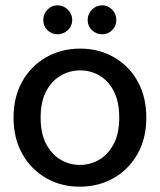

<svg xmlns="http://www.w3.org/2000/svg" viewBox="-20 -691 602 723"><path d="M280 12Q210 12 153.5 -20.5Q97 -53 64 -111.5Q31 -170 31 -248Q31 -326 64 -384.5Q97 -443 154 -475.5Q211 -508 282 -508Q352 -508 409 -475.5Q466 -443 498.5 -384.5Q531 -326 531 -248Q531 -170 498 -111.5Q465 -53 408 -20.5Q351 12 280 12ZM280 -70Q320 -70 353.5 -89.5Q387 -109 408 -148.5Q429 -188 429 -248Q429 -308 408.5 -347.5Q388 -387 354.5 -406.5Q321 -426 282 -426Q243 -426 209 -406.5Q175 -387 154 -347.5Q133 -308 133 -248Q133 -188 154 -148.5Q175 -109 208.5 -89.5Q242 -70 280 -70ZM197 -562Q174 -562 158.5 -577.5Q143 -593 143 -616Q143 -638 158.5 -654.5Q174 -671 197 -671Q219 -671 235.5 -654.5Q252 -638 252 -616Q252 -593 235.5 -577.5Q219 -562 197 -562ZM365 -562Q342 -562 326 -577.5Q310 -593 310 -616Q310 -638 326 -654.5Q342 -671 365 -671Q387 -671 402.5 -654.5Q418 -638 418 -616Q418 -593 402.5 -577.5Q387 -562 365 -562Z"/></svg>

Font: DM Sans 9pt 36pt Medium
Style: Regular
Weight: 500
Version: Version 4.004;gftools[0.9.30]